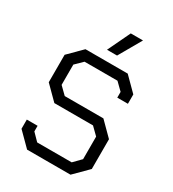

<svg xmlns="http://www.w3.org/2000/svg" viewBox="-216 -1038 1045 1157"><g transform="rotate(30 306.5 -459.5)"><path d="M65 -92V-156H140V-117L188 -68H428L478 -119V-276L428 -325H159L67 -417V-608L159 -700H453L545 -608V-543H471V-583L421 -632H192L142 -583V-442L192 -393H461L553 -301V-94L459 0H157ZM348 -919H433L343 -762H273Z"/></g></svg>

Font: Chakra Petch
Style: Regular
Weight: 400
Designer: Katatrad Aksorn Co.,Ltd.
Foundry: Cadson Demak Co.,Ltd.
Version: Version 1.000; ttfautohint (v1.6)